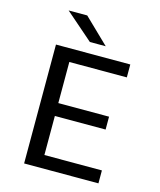

<svg xmlns="http://www.w3.org/2000/svg" viewBox="-131 -999 911 1092"><g transform="rotate(15 325.0 -453.0)"><path d="M116.3 0V-700H553.9V-623.9H215.3V-381.9H514.1V-306.1H215.3V-76.1H553.9V0ZM298.9 -763.9 135.7 -906H245.1L392.1 -763.9Z"/></g></svg>

Font: Trispace Thin
Style: Regular
Weight: 100
Designer: Tyler Finck
Foundry: Etcetera Type Company
Version: Version 1.210